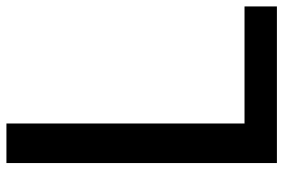

<svg xmlns="http://www.w3.org/2000/svg" viewBox="-162 -719 881 597"><g transform="rotate(-90 278.5 -420.5)"><path d="M70 0V-841H193V-100.7H557V0Z"/></g></svg>

Font: Matangi Light
Style: Regular
Weight: 300
Designer: Prashant Pant
Foundry: The Graphic Ant
Version: Version 3.002